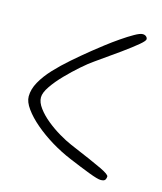

<svg xmlns="http://www.w3.org/2000/svg" viewBox="-76 -608 468 556"><g transform="rotate(15 158.0 -330.0)"><path d="M276 -110Q267 -110 239.5 -120.5Q212 -131 176.5 -146Q146.5 -158.5 117.2 -176.2Q88 -194 64.5 -214Q41 -234 26.8 -253.8Q12.5 -273.5 12.5 -290Q12.5 -311.5 24.8 -333.5Q37 -355.5 57.5 -377.5Q78 -399.5 103 -421.2Q128 -443 154 -464Q167 -474.5 185.8 -489Q204.5 -503.5 224.5 -517.2Q244.5 -531 260.8 -540.2Q277 -549.5 285 -549.5Q291.5 -549.5 295.5 -546Q299.5 -542.5 299.5 -538Q299.5 -533 283.8 -519.8Q268 -506.5 239 -485.5Q210 -464.5 169 -436Q155 -426.5 134.8 -408.8Q114.5 -391 94.5 -370.5Q74.5 -350 61 -330.2Q47.5 -310.5 47.5 -296.5Q47.5 -281.5 59.8 -265Q72 -248.5 90.8 -233.2Q109.5 -218 130.2 -205.8Q151 -193.5 167.5 -186.5Q242 -155 267.2 -142.8Q292.5 -130.5 292.5 -124.5Q292.5 -119.5 289.8 -114.8Q287 -110 276 -110Z"/></g></svg>

Font: Gluten Thin
Style: Regular
Weight: 100
Designer: Tyler Finck
Foundry: Etcetera Type Company
Version: Version 1.300